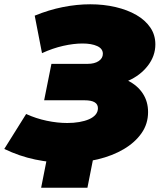

<svg xmlns="http://www.w3.org/2000/svg" viewBox="-54 -739 747 896"><path d="M257 21Q185 21 110.5 5.5Q36 -10 -34 -44L68 -207Q114 -186 164 -175.5Q214 -165 260 -165Q290 -165 316 -169.5Q342 -174 361.5 -182.5Q381 -191 392 -204Q403 -217 403 -234Q403 -271 341 -271H152L186 -441H355Q387 -441 406.5 -454Q426 -467 426 -488Q426 -512 399.5 -524Q373 -536 331 -536Q290 -536 241 -525Q192 -514 142 -491L108 -666Q174 -693 239.5 -706Q305 -719 367 -719Q430 -719 485.5 -706Q541 -693 582.5 -669Q624 -645 647.5 -610.5Q671 -576 671 -532Q671 -478 636 -432.5Q601 -387 544 -362Q588 -340 612.5 -302.5Q637 -265 637 -216Q637 -161 606.5 -117.5Q576 -74 523.5 -43Q471 -12 402.5 4.5Q334 21 257 21ZM354 137H138L173 -40H389Z"/></svg>

Font: Argentum Sans Black
Style: Italic
Weight: 900
Italic angle: -11°
Designer: Julieta Ulanovsky (font), Cristiano Sobral (main changes and remaster)
Foundry: Julieta Ulanovsky (font), Cristiano Sobral (main changes and remaster)
Version: Version 2.007;June 15, 2022;FontCreator 14.0.0.2814 64-bit; 